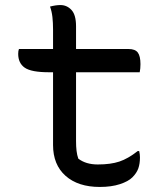

<svg xmlns="http://www.w3.org/2000/svg" viewBox="-20 -726 640 760"><path d="M55 -532H190V-609Q190 -636 187.5 -658.5Q185 -681 178 -700Q201 -706 219 -706Q245 -706 263 -686.5Q281 -667 281 -622V-532H489Q515 -532 525.5 -518Q536 -504 536 -472Q536 -454 533 -440H281V-168Q281 -146 283 -129Q285 -112 290 -98Q320 -75 367 -75Q418 -75 452.5 -86.5Q487 -98 525 -128H531Q534 -115 534 -103Q534 -78 527.5 -59.5Q521 -41 504 -24Q488 -8 454.5 3Q421 14 375 14Q289 14 239.5 -30Q190 -74 190 -152V-440H174Q104 -440 78 -458Q52 -476 52 -513Q52 -525 55 -532Z"/></svg>

Font: Recursive Mn Csl St
Style: Regular
Weight: 400
Monospace: yes
Version: Version 1.079;hotconv 1.0.112;makeotfexe 2.5.65598; ttfautoh